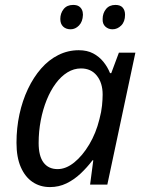

<svg xmlns="http://www.w3.org/2000/svg" viewBox="-20 -750 581 780"><path d="M183 10Q143 10 112.5 -10.5Q82 -31 64.5 -71Q47 -111 47 -170Q47 -230 59 -285.5Q71 -341 93.5 -388.5Q116 -436 147 -471.5Q178 -507 217 -526.5Q256 -546 300 -546Q334 -546 358.5 -533Q383 -520 400 -499Q417 -478 427 -453H432L463 -536H530L416 0H346L359 -99H356Q334 -70 307.5 -45Q281 -20 250 -5Q219 10 183 10ZM214 -63Q248 -63 281.5 -90Q315 -117 342.5 -163Q370 -209 384 -266Q392 -296 394.5 -321.5Q397 -347 397 -366Q397 -413 373.5 -442.5Q350 -472 309 -472Q280 -472 254 -456Q228 -440 206.5 -411Q185 -382 169.5 -343.5Q154 -305 145.5 -260.5Q137 -216 137 -169Q137 -116 157 -89.5Q177 -63 214 -63ZM437 -631Q420 -631 408 -642Q396 -653 397 -673Q397 -696 410.5 -713Q424 -730 449 -730Q469 -730 478.5 -719Q488 -708 488 -690Q488 -662 472.5 -646.5Q457 -631 437 -631ZM267 -631Q248 -631 236.5 -642Q225 -653 225 -673Q225 -696 238.5 -713Q252 -730 277 -730Q291 -730 299.5 -725Q308 -720 312.5 -711Q317 -702 317 -690Q316 -662 301 -646.5Q286 -631 267 -631Z"/></svg>

Font: Noto Sans Display
Style: Italic
Weight: 400
Italic angle: -12°
Designer: Monotype Design Team
Foundry: Monotype Imaging Inc.
Version: Version 2.003